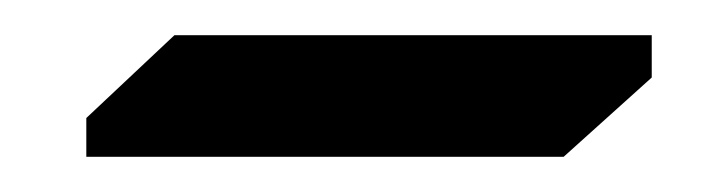

<svg xmlns="http://www.w3.org/2000/svg" viewBox="-20 -719 410 109"><path d="M350 -699V-675L300 -630H29V-652L79 -699Z"/></svg>

Font: Pirata One
Style: Regular
Weight: 400
Designer: Rodrigo Fuenzalida, Nicolas Massi
Foundry: Rodrigo Fuenzalida, Nicolas Massi
Version: Version 1.001